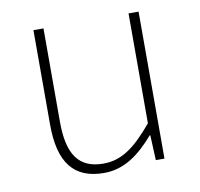

<svg xmlns="http://www.w3.org/2000/svg" viewBox="-66 -596 708 678"><g transform="rotate(-10 288.5 -257.0)"><path d="M255 13C328 13 383 -29 436 -90H438L442 0H473V-527H437V-133C372 -55 323 -20 258 -20C169 -20 132 -76 132 -192V-527H96V-188C96 -51 147 13 255 13Z"/></g></svg>

Font: Noto Sans CJK JP Thin
Style: Regular
Weight: 250
Designer: Ryoko NISHIZUKA (kana & ideographs); Paul D. Hunt (Latin, Greek & Cyrillic); Wenlong ZHANG (bopomofo); Sandoll Communica
Foundry: Adobe Systems Incorporated
Version: Version 1.004;PS 1.004;hotconv 1.0.82;makeotf.lib2.5.63406